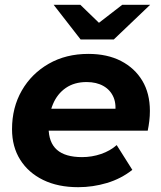

<svg xmlns="http://www.w3.org/2000/svg" viewBox="-20 -770 668 798"><path d="M305 8Q221 8 159.5 -22Q98 -52 64 -106Q30 -160 30 -233Q30 -323 70.5 -393.5Q111 -464 182.5 -505Q254 -546 347 -546Q426 -546 483 -516.5Q540 -487 571.5 -434.5Q603 -382 603 -309Q603 -288 600.5 -267Q598 -246 594 -227H149L165 -318H521L457 -290Q465 -335 452 -365.5Q439 -396 410 -412.5Q381 -429 340 -429Q289 -429 253.5 -404.5Q218 -380 200 -337Q182 -294 182 -240Q182 -178 216.5 -147.5Q251 -117 321 -117Q362 -117 400 -130Q438 -143 465 -167L530 -64Q483 -27 424.5 -9.5Q366 8 305 8ZM315 -606 203 -750H314L437 -631H334L488 -750H604L453 -606Z"/></svg>

Font: MOST Montserrat
Style: Bold Italic
Weight: 700
Italic angle: -11.3°
Designer: Julieta Ulanovsky
Foundry: Julieta Ulanovsky
Version: Version 8.000;March 11, 2024;FontCreator 15.0.0.2926 64-bit